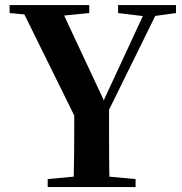

<svg xmlns="http://www.w3.org/2000/svg" viewBox="-20 -761 741 781"><path d="M174.1 0V-32.6L331.7 -47.3H371L531.5 -32.6V0ZM279 0Q280 -38.7 280.5 -71.6Q281 -104.4 281.5 -140.8Q282 -177.2 282 -224.4Q282 -271.5 282 -338.6H423.6Q423.6 -272.2 423.6 -225.1Q423.6 -177.9 423.8 -141.7Q423.9 -105.4 424.4 -72.1Q424.9 -38.7 425.9 0ZM301.1 -252.4 60.3 -740.5H220.9L416.7 -321.9H388.1L395.3 -338.3L581.8 -740.5H633.3L393 -252.4ZM19.1 -707.9V-740.5H343.2V-707.9L205.3 -694.2H165.6ZM460.4 -707.9V-740.5H696V-707.9L596.5 -694.2H573.4Z"/></svg>

Font: Source Han Serif JP VF
Style: Regular
Weight: 250
Designer: Ryoko NISHIZUKA 西塚涼子 (kana & ideographs); Frank Grießhammer (Latin, Greek & Cyrillic); Wenlong ZHANG 张文龙 (bopomofo); San
Foundry: Adobe
Version: Version 2.001;hotconv 1.1.0;makeotfexe 2.6.0